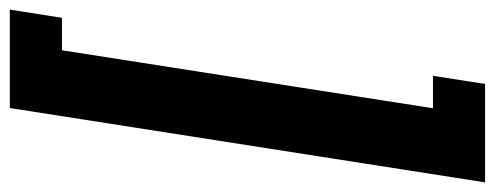

<svg xmlns="http://www.w3.org/2000/svg" viewBox="-402 -531 1033 401"><g transform="rotate(90 114.5 -330.5)"><path d="M89.4 -827.1H294.9L139.6 165.5H-65.9L-48.8 56.6H19L140.1 -718.3H72.3Z"/></g></svg>

Font: TypoPRO Roboto
Style: Bold Italic
Weight: 700
Italic angle: -12°
Designer: Google
Version: Version 2.136; 2016